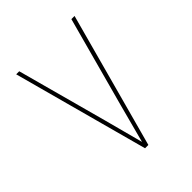

<svg xmlns="http://www.w3.org/2000/svg" viewBox="-204 -859 984 984"><g transform="rotate(-45 288.0 -367.5)"><path d="M276 0H300L500 -735H477L344 -245Q330 -192 316 -139.5Q302 -87 288 -34Q274 -87 260 -139.5Q246 -192 232 -245L99 -735H77Z"/></g></svg>

Font: Iosevka Sparkle Thin
Style: Regular
Weight: 100
Designer: Belleve Invis
Foundry: Belleve Invis
Version: Version 4.5.0; ttfautohint (v1.8.3)